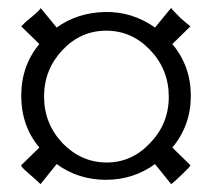

<svg xmlns="http://www.w3.org/2000/svg" viewBox="-20 -569 539 488"><path d="M418 -457Q465 -401 465 -325.5Q465 -250 418 -194L464 -149Q464 -146 442 -125Q420 -104 415 -101L374 -152Q319 -112 249 -112Q179 -112 124 -152L83 -101Q73 -111 52.5 -128.5Q32 -146 34 -149L80 -194Q34 -249 34 -325.5Q34 -402 80 -457L34 -502Q40 -508 46 -514Q86 -546 83 -549L124 -499Q177 -537 246.5 -538.5Q316 -540 374 -499L415 -549Q414 -548 439 -523Q455 -509 464 -502ZM361 -205Q409 -254 409 -323Q409 -392 362 -441.5Q315 -491 250 -491Q185 -491 138.5 -441.5Q92 -392 92 -323.5Q92 -255 139 -205Q187 -156 251 -156Q315 -156 361 -205Z"/></svg>

Font: GFS Didot
Style: Regular
Weight: 400
Designer: Takis Katsoulidis and George D. Matthiopoulos
Foundry: Takis Katsoulidis and George D. Matthiopoulos
Version: Version 1.0